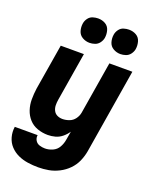

<svg xmlns="http://www.w3.org/2000/svg" viewBox="-184 -860 935 1169"><g transform="rotate(20 283.5 -275.5)"><path d="M210 213Q244 213 277.5 207Q311 201 343.5 184.5Q376 168 401.5 142Q427 116 441 84Q455 52 461 18L551 -530H402L346 -190Q342 -168 328 -149Q314 -130 292 -122Q270 -114 249 -114Q230 -114 214.5 -121.5Q199 -129 191 -144.5Q183 -160 182.5 -178Q182 -196 185 -214L237 -530H87L38 -234Q33 -198 33 -163Q33 -128 43.5 -96Q54 -64 76 -39.5Q98 -15 130.5 -3.5Q163 8 198 8Q222 8 246 1.5Q270 -5 290 -21.5Q310 -38 324 -59L314 -2Q310 23 297 46Q284 69 259.5 80Q235 91 210 91Q192 91 174.5 85.5Q157 80 147.5 64.5Q138 49 141 30H-7Q-12 64 -3 96.5Q6 129 28 152.5Q50 176 79.5 189.5Q109 203 142.5 208Q176 213 210 213ZM445 -606Q462 -606 479.5 -612Q497 -618 508.5 -633.5Q520 -649 523 -666Q527 -691 520 -715.5Q513 -740 492 -752Q471 -764 445 -764Q428 -764 410.5 -758.5Q393 -753 381.5 -737.5Q370 -722 367 -704Q363 -679 370 -655Q377 -631 398.5 -618.5Q420 -606 445 -606ZM245 -606Q262 -606 279.5 -612Q297 -618 308.5 -633.5Q320 -649 323 -666Q327 -691 320 -715.5Q313 -740 292 -752Q271 -764 245 -764Q228 -764 210.5 -758.5Q193 -753 181.5 -737.5Q170 -722 167 -704Q163 -679 170 -655Q177 -631 198.5 -618.5Q220 -606 245 -606Z"/></g></svg>

Font: Iosevka Sparkle Heavy
Style: Italic
Weight: 900
Italic angle: -9°
Designer: Belleve Invis
Foundry: Belleve Invis
Version: Version 4.5.0; ttfautohint (v1.8.3)